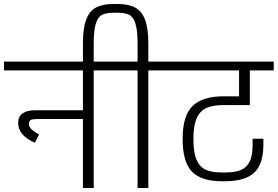

<svg xmlns="http://www.w3.org/2000/svg" viewBox="-30 -943 1393 963"><path d="M560 -634V-590H440V0H386V-346H156Q133 -346 124 -341Q115 -336 115 -321Q115 -295 166 -269L145 -227Q61 -264 61 -326Q61 -358 83 -374Q105 -390 146 -390H386V-590H-10V-634Z M834 -590H714V0H660V-590H540V-634H660V-725Q660 -792 649 -825.5Q638 -859 617.5 -869Q597 -879 561 -879H539Q503 -879 482.5 -869Q462 -859 451 -825.5Q440 -792 440 -725V-608H386V-725Q386 -800 401.5 -843Q417 -886 450 -904.5Q483 -923 539 -923H561Q616 -923 649 -904.5Q682 -886 698 -843Q714 -800 714 -725V-634H834Z M940 -247Q940 -178 956 -141.5Q972 -105 1002 -91.5Q1032 -78 1081 -78H1100Q1148 -78 1177.5 -90Q1207 -102 1222 -132Q1237 -162 1237 -217V-247H1291V-217Q1291 -120 1245 -77Q1199 -34 1100 -34H1081Q980 -34 933 -82Q886 -130 886 -247Q886 -363 936 -411.5Q986 -460 1091 -460H1169V-590H814V-634H1343V-590H1223V-416H1091Q1040 -416 1007.5 -402.5Q975 -389 957.5 -352Q940 -315 940 -247Z"/></svg>

Font: Biryani ExtraLight
Style: Regular
Weight: 275
Designer: Dan Reynolds and Mathieu Reguer
Foundry: Dan Reynolds and Mathieu Reguer
Version: Version 1.004; ttfautohint (v1.1) -l 5 -r 5 -G 72 -x 0 -D la